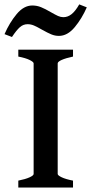

<svg xmlns="http://www.w3.org/2000/svg" viewBox="-50 -837 407 857"><path d="M31.7 -30.8Q63.5 -37.1 81.8 -45.4Q100.1 -53.7 100.1 -60.5V-554.2Q100.1 -560.5 82.3 -569.3Q64.5 -578.1 31.7 -584.5V-615.2H275.9V-584.5Q243.7 -577.6 225.6 -569.6Q207.5 -561.5 207.5 -554.2V-60.5Q207.5 -54.2 225.3 -45.7Q243.2 -37.1 275.9 -30.8V0H31.7ZM138.2 -704.1Q116.2 -716.8 102.1 -722.9Q87.9 -729 73.2 -729Q53.7 -729 38.6 -715.6Q23.4 -702.1 3.4 -671.9L-29.8 -684.6Q-7.8 -735.4 24.2 -773.9Q56.2 -812.5 94.2 -812.5Q114.7 -812.5 133.3 -804.9Q151.9 -797.4 176.8 -782.7Q197.3 -771 209.2 -765.6Q221.2 -760.3 232.9 -760.3Q252.9 -760.3 270 -774.2Q287.1 -788.1 303.7 -817.4L337.4 -804.2Q315.4 -753.9 283.2 -715.3Q251 -676.8 212.9 -676.8Q195.3 -676.8 179 -683.6Q162.6 -690.4 138.2 -704.1Z"/></svg>

Font: David Libre Medium
Style: Regular
Weight: 500
Version: Version 1.000